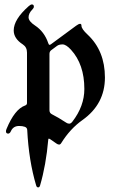

<svg xmlns="http://www.w3.org/2000/svg" viewBox="-20 -628 516 847"><path d="M6.3 -48.8Q6.3 -53.2 8.8 -59.1Q44.9 -146.5 90.8 -162.6Q99.1 -165.5 99.1 -173.3V-396Q99.1 -419.9 80.6 -432.1Q40.5 -458 40.5 -493.7Q40.5 -542.5 106.9 -601.1Q115.2 -608.4 120.6 -608.4Q129.4 -608.4 129.4 -598.6Q129.4 -592.8 123 -586.4Q106 -569.3 106 -551.8Q106 -534.2 134.3 -515.6Q175.8 -488.3 192.9 -437.5Q195.3 -430.2 198.2 -430.2Q201.2 -430.2 204.6 -432.6L315.9 -514.6Q327.1 -522.9 333.3 -522.9Q339.4 -522.9 339.4 -514.2Q339.4 -500.5 366.2 -475.6Q442.9 -403.8 442.9 -286.1Q442.9 -168.5 343.3 -98.1Q289.1 -59.6 250 3.4Q246.1 9.8 240.7 9.8Q235.4 9.8 228.5 4.9Q213.4 -6.3 199.7 -15.1Q197.3 -16.1 195.3 -16.4Q193.4 -16.6 192.9 -12.2Q183.1 100.6 156.7 190.4Q154.3 198.7 148.2 198.7Q142.1 198.7 139.6 190.4Q106.9 81.1 100.1 -54.7Q99.6 -64.9 89.4 -68.6Q79.1 -72.3 64.5 -72.3Q38.6 -72.3 28.3 -49.8Q23.4 -38.6 16.1 -38.6Q6.3 -38.6 6.3 -48.8ZM198.2 -141.6Q198.2 -129.4 209 -124Q236.3 -110.4 272.9 -86.4Q278.8 -82.5 285.6 -82.5Q292.5 -82.5 299.3 -91.3Q352.1 -159.7 352.1 -235.4Q352.1 -344.2 293 -408.7Q271.5 -432.1 256.1 -432.1Q240.7 -432.1 231.9 -425.8L206.1 -406.7Q198.2 -400.9 198.2 -390.1Z"/></svg>

Font: UnifrakturMaguntia19
Style: Book
Weight: 400
Designer: j. 'mach' wust, Gerrit Ansmann, Georg Duffner, based on a font by Peter Wiegel, original typeface by Carl Albert Fahrenw
Version: Version 2017-03-19